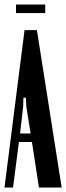

<svg xmlns="http://www.w3.org/2000/svg" viewBox="-24 -833 294 853"><path d="M85 -699H140L250 0H149L118 -202H60L34 0H-4ZM79 -359 65 -240H112L93 -359L91 -399H80ZM177 -775H47V-813H177Z"/></svg>

Font: Moniqa ExtBd Cond Paragraph
Style: Regular
Weight: 800
Width: 3
Designer: Rajesh Rajput
Foundry: Rajesh Rajput
Version: Version 1.000